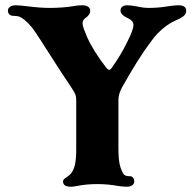

<svg xmlns="http://www.w3.org/2000/svg" viewBox="-20 -698 736 728"><path d="M219 -10Q219 -15 222.5 -18.5Q226 -22 234.5 -27.5Q243 -33 249 -40Q260 -53 264.5 -75Q269 -97 269 -130V-318Q269 -331 266 -339Q263 -347 254 -361L207 -432Q154 -514 139 -538Q115 -576 103 -591.5Q91 -607 75 -621Q63 -631 54 -634.5Q45 -638 30 -638Q21 -638 15.5 -643.5Q10 -649 10 -658Q10 -666 17.5 -672Q25 -678 40 -678Q52 -678 86 -674Q132 -668 168 -668Q218 -668 260 -675Q275 -678 292 -678Q306 -678 314 -672.5Q322 -667 322 -658Q322 -649 317.5 -642.5Q313 -636 302 -628Q293 -621 293 -609Q293 -602 298 -588Q303 -574 310 -558Q333 -506 383 -441Q390 -433 394 -433Q398 -433 404 -441Q424 -470 435.5 -489Q447 -508 462 -538Q486 -585 486 -603Q486 -619 467 -628Q437 -641 437 -658Q437 -667 443.5 -672.5Q450 -678 462 -678Q475 -678 497 -674Q523 -668 545 -668Q580 -668 616 -674Q642 -678 656 -678Q686 -678 686 -658Q686 -648 680 -641Q674 -634 662 -628Q654 -624 640 -617.5Q626 -611 612 -601Q594 -588 578.5 -572Q563 -556 544 -529Q502 -472 444 -369Q429 -342 429 -320V-140Q429 -115 430.5 -96.5Q432 -78 438 -60Q444 -43 450 -36.5Q456 -30 469 -30H471Q480 -30 484.5 -24.5Q489 -19 489 -10Q489 -1 481.5 4.5Q474 10 459 10Q451 10 442 9Q433 8 427 7Q390 0 348 0Q308 0 273 7Q260 10 249 10Q219 10 219 -10Z"/></svg>

Font: Raigarh
Style: Bold
Weight: 700
Designer: jaikishan Patel
Foundry: MagicType
Version: Version 1.000